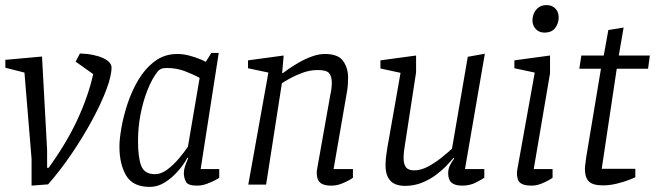

<svg xmlns="http://www.w3.org/2000/svg" viewBox="-20 -725 2572 754"><path d="M104 4V-101L76 -440L1 -459V-490L145 -503L165 -136V-66H171Q205 -113 233 -159.5Q261 -206 282.5 -252Q304 -298 320 -343.5Q336 -389 346 -434L277 -483L294 -515Q324 -514 347 -509Q370 -504 386 -496.5Q402 -489 410 -479.5Q418 -470 418 -460Q418 -427 397.5 -372.5Q377 -318 341.5 -252.5Q306 -187 261.5 -121.5Q217 -56 169 -1Z M568 9Q502 9 475.5 -35.5Q449 -80 449 -150Q449 -177 456.5 -221.5Q464 -266 480.5 -316.5Q497 -367 523.5 -411.5Q550 -456 588 -484.5Q626 -513 676 -513Q701 -513 726 -506Q751 -499 768.5 -491.5Q786 -484 788 -482L810 -517H839L768 -61H841V-27Q839 -25 825 -17.5Q811 -10 792 -3Q773 4 753 4Q718 4 710 -11.5Q702 -27 702 -46Q702 -58 706.5 -71.5Q711 -85 719 -104L716 -106Q702 -79 678.5 -52.5Q655 -26 627 -8.5Q599 9 568 9ZM589 -41Q613 -41 637.5 -59.5Q662 -78 683 -103Q704 -128 718 -149L764 -419Q739 -433 706 -445.5Q673 -458 635 -458Q619 -458 611.5 -454Q604 -450 599 -444Q577 -416 559.5 -372Q542 -328 532 -276.5Q522 -225 522 -171Q522 -107 534.5 -74Q547 -41 589 -41Z M1281 4Q1263 4 1250 -0.5Q1237 -5 1230.5 -16Q1224 -27 1224 -46Q1224 -48 1224 -51.5Q1224 -55 1225 -59L1278 -357Q1280 -364 1281.5 -376.5Q1283 -389 1283 -401Q1283 -424 1273 -437Q1263 -450 1228 -450Q1198 -450 1169 -439.5Q1140 -429 1118.5 -417Q1097 -405 1087 -398L1025 0H955L1034 -440L954 -457V-488L1094 -507L1088 -438H1091Q1097 -443 1114.5 -455Q1132 -467 1155.5 -480.5Q1179 -494 1205.5 -503.5Q1232 -513 1256 -513Q1308 -513 1327.5 -485.5Q1347 -458 1347 -420Q1347 -406 1346 -392.5Q1345 -379 1343 -367Q1341 -355 1339 -344L1290 -61H1366V-27Q1364 -25 1351 -17.5Q1338 -10 1319.5 -3Q1301 4 1281 4Z M1570 5Q1549 5 1532 -2Q1515 -9 1504.5 -27Q1494 -45 1494 -77Q1494 -88 1495 -100Q1496 -112 1498 -123.5Q1500 -135 1501 -144L1553 -439L1474 -456V-488L1614 -507V-441L1569 -148Q1568 -142 1567 -134.5Q1566 -127 1565.5 -119.5Q1565 -112 1565 -103Q1565 -81 1574 -68.5Q1583 -56 1607 -56Q1634 -56 1663 -72Q1692 -88 1717 -108.5Q1742 -129 1755 -141L1817 -502L1884 -514L1806 -61H1882V-27Q1875 -22 1850.5 -9Q1826 4 1795 4Q1767 4 1753.5 -7.5Q1740 -19 1740 -45Q1740 -60 1746 -73.5Q1752 -87 1764 -103L1761 -105Q1752 -94 1734.5 -75.5Q1717 -57 1692.5 -38.5Q1668 -20 1637 -7.5Q1606 5 1570 5Z M2067 4Q2037 4 2023.5 -6.5Q2010 -17 2010 -46Q2010 -47 2010.5 -52Q2011 -57 2012 -62L2080 -440L2000 -457V-488L2140 -507V-437L2076 -61H2150V-27Q2148 -25 2135 -17.5Q2122 -10 2104 -3Q2086 4 2067 4ZM2118 -597Q2097 -597 2084 -611Q2071 -625 2071 -645Q2071 -659 2077 -673Q2083 -687 2095.5 -696Q2108 -705 2127 -705Q2147 -705 2160.5 -692Q2174 -679 2174 -656Q2174 -634 2160.5 -615.5Q2147 -597 2118 -597Z M2348 3Q2308 3 2292.5 -12.5Q2277 -28 2277 -62Q2277 -70 2279 -83.5Q2281 -97 2282 -107L2340 -455H2255L2263 -507H2351L2369 -607L2429 -617L2410 -507H2532L2525 -455H2402L2343 -62H2475V-29Q2472 -27 2451.5 -19Q2431 -11 2403 -4Q2375 3 2348 3Z"/></svg>

Font: Faustina Light Light
Style: Italic
Weight: 300
Italic angle: -8°
Version: Version 1.200